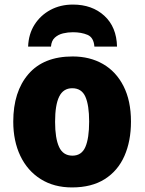

<svg xmlns="http://www.w3.org/2000/svg" viewBox="-20 -810 633 840"><path d="M553 -278Q553 -193 524.5 -128Q496 -63 438.5 -26.5Q381 10 295 10Q216 10 158 -26.5Q100 -63 69 -128Q38 -193 38 -278Q38 -409 104.5 -486Q171 -563 298 -563Q373 -563 430.5 -530Q488 -497 520.5 -433Q553 -369 553 -278ZM221 -277Q221 -205 238.5 -167Q256 -129 297 -129Q337 -129 353.5 -167Q370 -205 370 -278Q370 -350 353.5 -387Q337 -424 296 -424Q257 -424 239 -387.5Q221 -351 221 -277ZM299 -790Q383 -790 436.5 -741Q490 -692 492 -606H393Q390 -646 363 -657.5Q336 -669 299 -669Q277 -669 256 -664Q235 -659 220 -645.5Q205 -632 203 -606H103Q105 -661 131 -702Q157 -743 200.5 -766.5Q244 -790 299 -790Z"/></svg>

Font: Noto Sans SemiCondensed Black
Style: Regular
Weight: 900
Width: 4
Designer: Monotype Design Team
Foundry: Monotype Imaging Inc.
Version: Version 2.013; ttfautohint (v1.8.4.7-5d5b)